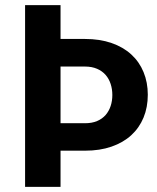

<svg xmlns="http://www.w3.org/2000/svg" viewBox="-20 -731 613 751"><path d="M312.5 -470.7H217.3L216.8 -471.2V-249H312.5Q339.8 -249 359.9 -257.6Q379.9 -266.1 393.1 -281.2Q406.2 -296.4 412.8 -316.4Q419.4 -336.4 419.4 -359.4Q419.4 -382.3 412.8 -402.6Q406.2 -422.9 393.1 -438Q379.9 -453.1 359.6 -461.9Q339.4 -470.7 312.5 -470.7ZM78.1 -710.9H216.8V-578.6H312.5Q370.6 -578.6 416.3 -562.7Q461.9 -546.9 493.4 -518.1Q524.9 -489.3 541.5 -449Q558.1 -408.7 558.1 -360.4Q558.1 -311.5 541.5 -271.2Q524.9 -231 493.4 -202.1Q461.9 -173.3 416.3 -157.5Q370.6 -141.6 312.5 -141.6H216.8V0H78.1Z"/></svg>

Font: Ufes Sans
Style: Bold
Weight: 700
Designer: Ricardo Esteves & Filipe Motta
Foundry: ProDesignUfes - Ricardo Esteves, Filipe Motta (This is a derivative work, based on Roboto family, by Christian Robertson
Version: Version 2.0